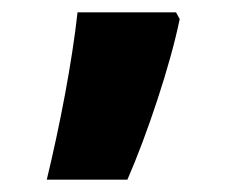

<svg xmlns="http://www.w3.org/2000/svg" viewBox="-20 -162 373 312"><path d="M266 -142H106C97 -60 77 43 56 130H187C219 57 257 -57 272 -131Z"/></svg>

Font: Noto Sans Kannada SemiCondensed Black
Style: Regular
Weight: 900
Width: 4
Designer: Jelle Bosma - Monotype Design Team
Foundry: Monotype Imaging Inc.
Version: Version 2.005